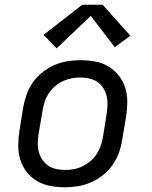

<svg xmlns="http://www.w3.org/2000/svg" viewBox="-20 -782 640 810"><path d="M254 8Q223 8 192.5 2.5Q162 -3 136.5 -18Q111 -33 93 -56Q75 -79 66 -107.5Q57 -136 57 -167Q57 -198 62 -230L78 -330Q83 -357 92.5 -384Q102 -411 119 -435Q136 -459 159.5 -477.5Q183 -496 209.5 -507.5Q236 -519 264 -523.5Q292 -528 319 -528Q351 -528 381.5 -522.5Q412 -517 437 -502Q462 -487 480.5 -464Q499 -441 508 -412.5Q517 -384 517 -353Q517 -322 512 -290L495 -190Q491 -163 481 -136Q471 -109 454 -85Q437 -61 413.5 -42.5Q390 -24 363.5 -12.5Q337 -1 309 3.5Q281 8 254 8ZM255 -65Q273 -65 292 -68.5Q311 -72 328.5 -80.5Q346 -89 361.5 -102Q377 -115 387.5 -131.5Q398 -148 404.5 -166Q411 -184 414 -202L430 -302Q433 -322 433.5 -341Q434 -360 429.5 -378Q425 -396 415 -411.5Q405 -427 390 -437Q375 -447 356.5 -451Q338 -455 318 -455Q300 -455 281.5 -451.5Q263 -448 245 -439.5Q227 -431 212 -418Q197 -405 186 -388.5Q175 -372 169 -354Q163 -336 160 -318L143 -218Q140 -198 139.5 -179Q139 -160 143.5 -142Q148 -124 158.5 -108.5Q169 -93 183.5 -83Q198 -73 217 -69Q236 -65 255 -65ZM219 -578 164 -635 327 -762H413L530 -631L464 -583L363 -715Z"/></svg>

Font: Iosevka SS04 Extended Oblique
Style: Regular
Weight: 400
Width: 7
Italic angle: -9°
Monospace: yes
Designer: Belleve Invis
Foundry: Belleve Invis
Version: Version 19.0.0; ttfautohint (v1.8.4)